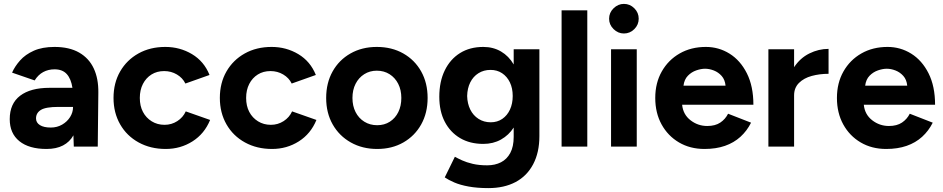

<svg xmlns="http://www.w3.org/2000/svg" viewBox="-20 -753 4842 986"><path d="M219 12Q129 12 79.5 -28Q30 -68 30 -141Q30 -221 83.5 -261.5Q137 -302 234 -302H352Q345 -348 323 -372.5Q301 -397 260 -397Q228 -397 202 -383Q176 -369 158 -340L42 -380Q56 -412 83 -442.5Q110 -473 153.5 -492.5Q197 -512 260 -512Q336 -512 386.5 -483Q437 -454 461.5 -401.5Q486 -349 485 -277L482 0H359L357 -58Q338 -24 303.5 -6Q269 12 219 12ZM241 -98Q273 -98 299 -113Q325 -128 340 -152Q355 -176 355 -202V-204H280Q215 -204 190 -188.5Q165 -173 165 -145Q165 -123 185 -110.5Q205 -98 241 -98Z M831 12Q753 12 692 -21.5Q631 -55 597 -114.5Q563 -174 563 -250Q563 -327 597 -386Q631 -445 691 -478.5Q751 -512 829 -512Q904 -512 966 -475Q1028 -438 1056 -368L932 -324Q918 -353 888.5 -370.5Q859 -388 823 -388Q786 -388 758 -370.5Q730 -353 714 -322Q698 -291 698 -250Q698 -209 714 -178.5Q730 -148 759 -130Q788 -112 825 -112Q861 -112 890.5 -131Q920 -150 934 -181L1059 -137Q1030 -66 968.5 -27Q907 12 831 12Z M1377 12Q1299 12 1238 -21.5Q1177 -55 1143 -114.5Q1109 -174 1109 -250Q1109 -327 1143 -386Q1177 -445 1237 -478.5Q1297 -512 1375 -512Q1450 -512 1512 -475Q1574 -438 1602 -368L1478 -324Q1464 -353 1434.5 -370.5Q1405 -388 1369 -388Q1332 -388 1304 -370.5Q1276 -353 1260 -322Q1244 -291 1244 -250Q1244 -209 1260 -178.5Q1276 -148 1305 -130Q1334 -112 1371 -112Q1407 -112 1436.5 -131Q1466 -150 1480 -181L1605 -137Q1576 -66 1514.5 -27Q1453 12 1377 12Z M1917 12Q1841 12 1781.5 -21.5Q1722 -55 1688.5 -114Q1655 -173 1655 -250Q1655 -327 1688 -386Q1721 -445 1780 -478.5Q1839 -512 1915 -512Q1992 -512 2051 -478.5Q2110 -445 2143 -386Q2176 -327 2176 -250Q2176 -173 2143 -114Q2110 -55 2051.5 -21.5Q1993 12 1917 12ZM1917 -110Q1954 -110 1982 -128Q2010 -146 2025.5 -177.5Q2041 -209 2041 -250Q2041 -291 2025 -322.5Q2009 -354 1980.5 -372Q1952 -390 1915 -390Q1879 -390 1850.5 -372Q1822 -354 1806 -322.5Q1790 -291 1790 -250Q1790 -209 1806 -177.5Q1822 -146 1851 -128Q1880 -110 1917 -110Z M2488 213Q2431 213 2387 205Q2343 197 2313 184Q2283 171 2264 158L2316 52Q2330 60 2353 70.5Q2376 81 2408 88.5Q2440 96 2482 96Q2522 96 2552.5 80.5Q2583 65 2600.5 32.5Q2618 0 2618 -50V-98Q2593 -59 2553 -36.5Q2513 -14 2462 -14Q2393 -14 2342.5 -44Q2292 -74 2264 -128Q2236 -182 2236 -256Q2236 -334 2264 -391.5Q2292 -449 2342.5 -480.5Q2393 -512 2462 -512Q2513 -512 2553 -488.5Q2593 -465 2618 -422V-500H2750V-54Q2750 30 2718 90.5Q2686 151 2627.5 182Q2569 213 2488 213ZM2500 -125Q2534 -125 2559.5 -142.5Q2585 -160 2599 -190.5Q2613 -221 2613 -260Q2613 -300 2598.5 -330Q2584 -360 2558.5 -377Q2533 -394 2499 -394Q2464 -394 2437 -377Q2410 -360 2395 -330Q2380 -300 2379 -260Q2380 -221 2395 -190.5Q2410 -160 2437.5 -142.5Q2465 -125 2500 -125Z M2864 0V-700H2996V0Z M3118 0V-500H3250V0ZM3184 -581Q3154 -581 3131 -603.5Q3108 -626 3108 -657Q3108 -688 3131 -710.5Q3154 -733 3184 -733Q3215 -733 3237.5 -710.5Q3260 -688 3260 -657Q3260 -626 3237.5 -603.5Q3215 -581 3184 -581Z M3598 12Q3524 12 3467 -21.5Q3410 -55 3377.5 -114Q3345 -173 3345 -250Q3345 -327 3378.5 -386Q3412 -445 3470.5 -478.5Q3529 -512 3605 -512Q3671 -512 3726.5 -477.5Q3782 -443 3815.5 -376.5Q3849 -310 3849 -215H3483Q3488 -165 3526 -135.5Q3564 -106 3612 -106Q3653 -106 3679 -123.5Q3705 -141 3719 -169L3837 -123Q3816 -81 3782.5 -50.5Q3749 -20 3703 -4Q3657 12 3598 12ZM3490 -313H3706Q3703 -344 3686 -363Q3669 -382 3646 -391Q3623 -400 3601 -400Q3580 -400 3555.5 -391.5Q3531 -383 3512.5 -364Q3494 -345 3490 -313Z M3926 0V-500H4058V-408Q4089 -455 4136.5 -478.5Q4184 -502 4235 -502V-374Q4189 -374 4148.5 -363Q4108 -352 4083 -327Q4058 -302 4058 -263V0Z M4531 12Q4457 12 4400 -21.5Q4343 -55 4310.5 -114Q4278 -173 4278 -250Q4278 -327 4311.5 -386Q4345 -445 4403.5 -478.5Q4462 -512 4538 -512Q4604 -512 4659.5 -477.5Q4715 -443 4748.5 -376.5Q4782 -310 4782 -215H4416Q4421 -165 4459 -135.5Q4497 -106 4545 -106Q4586 -106 4612 -123.5Q4638 -141 4652 -169L4770 -123Q4749 -81 4715.5 -50.5Q4682 -20 4636 -4Q4590 12 4531 12ZM4423 -313H4639Q4636 -344 4619 -363Q4602 -382 4579 -391Q4556 -400 4534 -400Q4513 -400 4488.5 -391.5Q4464 -383 4445.5 -364Q4427 -345 4423 -313Z"/></svg>

Font: Figtree Light
Style: Bold
Weight: 700
Version: Version 2.002